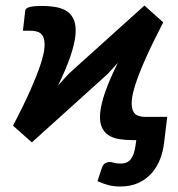

<svg xmlns="http://www.w3.org/2000/svg" viewBox="-20 -513 651 703"><path d="M479 0H464.8Q438 0 415 -3.9Q392.1 -7.8 376 -18.8Q359.9 -29.8 351.8 -49.6Q343.8 -69.3 346.9 -100.8Q350.1 -132.3 365.5 -177Q380.9 -221.7 411.6 -283.2Q400.4 -270.5 390.6 -259.8Q380.9 -249 372.6 -240.7L96.7 8.3L27.8 -52.7Q66.9 -127.9 91.3 -183.1Q115.7 -238.3 128.4 -276.9Q141.1 -315.4 142.8 -339.6Q144.5 -363.8 138.7 -377.2Q132.8 -390.6 120.6 -395.5Q108.4 -400.4 92.3 -400.4H64L72.3 -474.1Q73.2 -482.4 87.2 -486.8Q101.1 -491.2 133.8 -491.2Q162.1 -491.2 186 -486.8Q210 -482.4 226.6 -470.7Q243.2 -459 251.2 -438.5Q259.3 -418 256.3 -385.5Q253.4 -353 238 -307.4Q222.7 -261.7 192.4 -199.7Q203.6 -212.4 213.9 -223.6Q224.1 -234.9 232.4 -243.7L508.8 -492.7L577.6 -431.2Q538.6 -356 514.2 -301Q489.7 -246.1 477.1 -207.8Q464.4 -169.4 462.6 -145.3Q460.9 -121.1 466.8 -107.7Q472.7 -94.2 484.9 -89.6Q497.1 -85 513.2 -85H541V-84L541.5 -85H592.3L580.6 11.2Q577.1 41.5 566.2 69.8Q555.2 98.1 535.6 120.6Q516.1 143.1 487.3 156.5Q458.5 169.9 419.4 169.9Q397.9 169.9 378.9 165.3Q359.9 160.6 336.9 150.4L352.5 103Q356.9 88.9 365.5 84.5Q374 80.1 380.9 80.1Q387.7 80.1 397.5 83Q407.2 85.9 420.9 85.9Q447.3 85.9 459.5 69.1Q471.7 52.2 476.1 20.5Z"/></svg>

Font: Carlito
Style: Bold Italic
Weight: 700
Italic angle: -7°
Designer: Lukasz Dziedzic
Foundry: tyPoland Lukasz Dziedzic
Version: Version 1.104